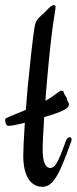

<svg xmlns="http://www.w3.org/2000/svg" viewBox="-89 -716 297 743"><path d="M177 -317C172 -325 171 -327 170 -334C170 -339 158 -351 158 -358C157 -361 156 -363 154 -364C141 -369 135 -353 87 -326C88 -357 92 -384 93 -404C112 -626 126 -674 126 -689C126 -694 124 -696 119 -696C108 -696 93 -677 82 -666C65 -651 51 -641 46 -618C38 -575 26 -457 18 -377L11 -291C-13 -280 -36 -272 -47 -267C-64 -260 -68 -258 -69 -254V-249C-68 -238 -64 -231 -59 -229C-58 -229 -58 -229 -58 -229H-55C-47 -229 -28 -232 7 -241C3 -177 1 -131 1 -114C1 -13 46 7 74 7C80 7 86 6 91 4C109 -1 129 -24 150 -74C162 -101 174 -133 187 -170C188 -172 188 -174 188 -177C188 -182 185 -185 181 -185C176 -185 170 -181 167 -173C144 -113 130 -66 106 -66C85 -66 76 -94 76 -139C76 -162 79 -210 82 -263C129 -276 152 -286 163 -293C174 -300 176 -303 177 -308C178 -312 178 -315 177 -317Z"/></svg>

Font: Engagement
Style: Regular
Weight: 400
Designer: Astigmatic (AOETI)
Foundry: Astigmatic (AOETI)
Version: Version 1.000